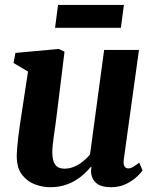

<svg xmlns="http://www.w3.org/2000/svg" viewBox="-20 -772 648 802"><path d="M188.5 10Q158 10 126.2 -1.8Q94.5 -13.5 72.8 -41Q51 -68.5 50 -116Q50 -133.5 51.8 -154.5Q53.5 -175.5 56.2 -198.8Q59 -222 62.5 -246Q66 -270 69.5 -292.5L97 -473L36.5 -509L44.5 -551L225.5 -567.5L249.5 -556L216.5 -288.5Q214 -267 210.8 -245.2Q207.5 -223.5 204.8 -203.5Q202 -183.5 200.2 -166.8Q198.5 -150 198.5 -137.5Q198.5 -112 204.2 -96.5Q210 -81 221.2 -74.2Q232.5 -67.5 249.5 -67.5Q270.5 -67.5 290 -75.8Q309.5 -84 326.2 -97.5Q343 -111 356 -126.5L415 -563.5H560.5L497 -105.5Q494.5 -86 500 -77.2Q505.5 -68.5 516 -68.5Q525 -68.5 534 -73.5Q543 -78.5 561.5 -92.5L575.5 -60Q570.5 -52 553.2 -35.2Q536 -18.5 508 -4.2Q480 10 443.5 10Q405 10 385.2 -4.8Q365.5 -19.5 361.5 -44Q361 -47 360.5 -50.5Q360 -54 360.2 -58Q360.5 -62 361 -66.2Q361.5 -70.5 362 -74.5L360 -75.5Q347 -60 330.8 -45Q314.5 -30 293.5 -17.5Q272.5 -5 246.8 2.5Q221 10 188.5 10ZM222.5 -751.5H497.5L485 -656H210Z"/></svg>

Font: Merriweather ExtraBold
Style: Italic
Weight: 800
Italic angle: -7.8°
Version: Version 2.101